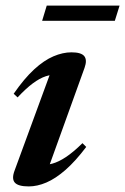

<svg xmlns="http://www.w3.org/2000/svg" viewBox="-20 -656 448 688"><path d="M32.5 -45.5 167 -412 188.5 -388.5Q166.5 -390 144.2 -382.8Q122 -375.5 97.5 -357.2Q73 -339 43 -307L29 -320Q67 -375 102.5 -407.5Q138 -440 171.5 -454.2Q205 -468.5 236 -468.5Q271 -468.5 282 -454.8Q293 -441 283 -413L148 -38.5L124 -65.5Q144.5 -63.5 167 -69.5Q189.5 -75.5 216.2 -93.2Q243 -111 275.5 -143L289 -129.5Q250.5 -78.5 214.8 -47.2Q179 -16 146.2 -2Q113.5 12 83 12Q45 12 33 -1.8Q21 -15.5 32.5 -45.5ZM131 -581.5 147.5 -636H408.5L391.5 -581.5Z"/></svg>

Font: Newsreader 36pt SemiBold
Style: Italic
Weight: 600
Italic angle: -17°
Designer: Hugues Gentile
Foundry: Production Type
Version: Version 1.003